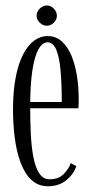

<svg xmlns="http://www.w3.org/2000/svg" viewBox="-20 -656 330 687"><path d="M151.5 10.5Q116.5 10.5 92.2 -12.5Q68 -35.5 53.5 -74.8Q39 -114 32.8 -162.8Q26.5 -211.5 26.5 -263Q26.5 -328.5 36 -378.2Q45.5 -428 62.5 -461Q79.5 -494 102 -510.5Q124.5 -527 150 -527Q180 -527 201.2 -507.8Q222.5 -488.5 235.8 -456.5Q249 -424.5 255.2 -385Q261.5 -345.5 261.5 -305.5Q261.5 -296 261.5 -286.8Q261.5 -277.5 260.5 -268.5H81V-291H201Q201 -355 196.8 -403Q192.5 -451 181.5 -477.8Q170.5 -504.5 150 -504.5Q131 -504.5 117 -478.5Q103 -452.5 95.5 -401.8Q88 -351 88 -276Q88 -224.5 90.2 -177.5Q92.5 -130.5 99.5 -93.8Q106.5 -57 120.5 -35.8Q134.5 -14.5 157.5 -14.5Q190 -14.5 208.2 -33.5Q226.5 -52.5 233 -72.5L253 -61.5Q243.5 -32.5 217 -11Q190.5 10.5 151.5 10.5ZM147.5 -564Q133.5 -564 122.2 -574.8Q111 -585.5 111 -599.5Q111 -614 122.2 -625.2Q133.5 -636.5 147.5 -636.5Q161.5 -636.5 172.5 -625.2Q183.5 -614 183.5 -599.5Q183.5 -585.5 172.5 -574.8Q161.5 -564 147.5 -564Z"/></svg>

Font: Imbue 48pt Light
Style: Regular
Weight: 300
Designer: Tyler Finck
Foundry: Etcetera Type Company
Version: Version 1.102